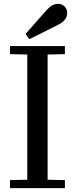

<svg xmlns="http://www.w3.org/2000/svg" viewBox="-20 -980 390 1000"><path d="M32 -42 122 -44V-696L32 -698V-740H318V-698L228 -696V-44L318 -42V0H32ZM133 -776 113 -803 224 -929Q252 -960 282 -960Q303 -960 316.5 -946Q330 -932 330 -912Q330 -874 281 -850Z"/></svg>

Font: Minipax
Style: Regular
Weight: 400
Designer: Raphaël Ronot
Foundry: Velvetyne Type Foundry
Version: Version 1.000